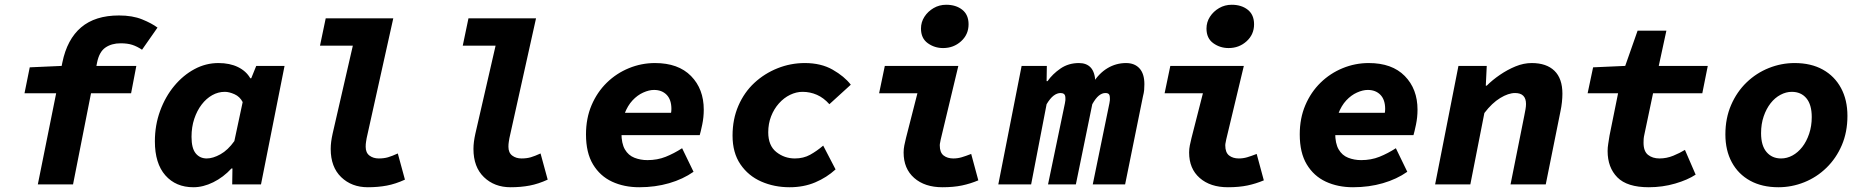

<svg xmlns="http://www.w3.org/2000/svg" viewBox="-20 -775 7840 807"><path d="M139 0 242 -512Q262 -610 321 -660Q380 -710 480 -710Q537 -710 577.5 -693.5Q618 -677 642 -659L577 -566Q556 -580 536 -586.5Q516 -593 487 -593Q449 -593 423 -575Q397 -557 388 -512L287 0ZM83 -383 105 -492 240 -498H553L531 -383Z M793 12Q719 12 675 -38Q631 -88 631 -181Q631 -249 653 -309Q675 -369 712.5 -414Q750 -459 797.5 -484.5Q845 -510 898 -510Q946 -510 980.5 -493Q1015 -476 1032 -446H1036L1057 -498H1176L1077 0H956L957 -67H953Q919 -30 876.5 -9Q834 12 793 12ZM849 -109Q875 -109 906.5 -126.5Q938 -144 965 -182L1000 -346Q988 -369 965.5 -379Q943 -389 925 -389Q897 -389 872 -375Q847 -361 827.5 -335.5Q808 -310 796.5 -275.5Q785 -241 785 -200Q785 -152 802.5 -130.5Q820 -109 849 -109Z M1526 12Q1458 12 1414 -30.5Q1370 -73 1370 -149Q1370 -164 1372 -179.5Q1374 -195 1378 -213L1463 -583H1325L1349 -698H1633L1521 -194Q1520 -187 1518.5 -178.5Q1517 -170 1517 -158Q1517 -133 1533 -121Q1549 -109 1572 -109Q1594 -109 1611 -114Q1628 -119 1652 -130L1682 -20Q1643 -2 1606 5Q1569 12 1526 12Z M2126 12Q2058 12 2014 -30.5Q1970 -73 1970 -149Q1970 -164 1972 -179.5Q1974 -195 1978 -213L2063 -583H1925L1949 -698H2233L2121 -194Q2120 -187 2118.5 -178.5Q2117 -170 2117 -158Q2117 -133 2133 -121Q2149 -109 2172 -109Q2194 -109 2211 -114Q2228 -119 2252 -130L2282 -20Q2243 -2 2206 5Q2169 12 2126 12Z M2667 12Q2603 12 2552.5 -11.5Q2502 -35 2472.5 -84Q2443 -133 2443 -210Q2443 -278 2466.5 -333Q2490 -388 2530.5 -427.5Q2571 -467 2623.5 -488.5Q2676 -510 2733 -510Q2831 -510 2884.5 -455.5Q2938 -401 2938 -314Q2938 -282 2931.5 -251Q2925 -220 2921 -207H2554L2570 -301H2837L2796 -279Q2798 -288 2800 -297.5Q2802 -307 2802 -317Q2802 -356 2782 -376.5Q2762 -397 2729 -397Q2708 -397 2683.5 -386Q2659 -375 2638.5 -353Q2618 -331 2605 -297Q2592 -263 2592 -216Q2592 -172 2606.5 -147Q2621 -122 2646.5 -112Q2672 -102 2701 -102Q2743 -102 2778 -116Q2813 -130 2847 -152L2895 -53Q2851 -22 2792.5 -5Q2734 12 2667 12Z M3299 12Q3234 12 3179.5 -12Q3125 -36 3092 -84.5Q3059 -133 3059 -205Q3059 -274 3083.5 -330.5Q3108 -387 3150.5 -426.5Q3193 -466 3248 -488Q3303 -510 3363 -510Q3431 -510 3480 -482Q3529 -454 3556 -419L3466 -337Q3442 -364 3413.5 -376.5Q3385 -389 3353 -389Q3327 -389 3301 -376.5Q3275 -364 3254 -340.5Q3233 -317 3221 -286Q3209 -255 3209 -219Q3209 -163 3243 -136Q3277 -109 3321 -109Q3357 -109 3385 -124.5Q3413 -140 3440 -163L3492 -63Q3455 -29 3406.5 -8.5Q3358 12 3299 12Z M3941 12Q3867 12 3822.5 -27Q3778 -66 3778 -134Q3778 -149 3781 -164Q3784 -179 3788 -195L3836 -383H3675L3699 -498H4008L3934 -189Q3933 -182 3931.5 -176Q3930 -170 3930 -164Q3930 -134 3946 -121.5Q3962 -109 3987 -109Q4005 -109 4022 -114Q4039 -119 4062 -128L4092 -17Q4059 -3 4023.5 4.5Q3988 12 3941 12ZM3944 -573Q3908 -573 3879.5 -593.5Q3851 -614 3851 -655Q3851 -682 3865.5 -704.5Q3880 -727 3904 -741Q3928 -755 3957 -755Q3998 -755 4024.5 -734Q4051 -713 4051 -673Q4051 -630 4019.5 -601.5Q3988 -573 3944 -573Z M4176 0 4274 -498H4380L4379 -434H4383Q4404 -464 4437.5 -487Q4471 -510 4515 -510Q4547 -510 4564.5 -491Q4582 -472 4584 -431L4573 -425Q4599 -467 4635 -488.5Q4671 -510 4713 -510Q4749 -510 4769.5 -487.5Q4790 -465 4790 -421Q4790 -408 4789 -396.5Q4788 -385 4784 -370L4709 0H4573L4643 -341Q4645 -350 4645 -354Q4645 -358 4645 -362Q4645 -375 4640.5 -379.5Q4636 -384 4626 -384Q4612 -384 4598.5 -373Q4585 -362 4571 -337L4502 0H4385L4456 -341Q4458 -350 4458 -354Q4458 -358 4458 -362Q4458 -375 4452.5 -379.5Q4447 -384 4438 -384Q4423 -384 4408.5 -373Q4394 -362 4379 -337L4314 0Z M5141 12Q5067 12 5022.5 -27Q4978 -66 4978 -134Q4978 -149 4981 -164Q4984 -179 4988 -195L5036 -383H4875L4899 -498H5208L5134 -189Q5133 -182 5131.5 -176Q5130 -170 5130 -164Q5130 -134 5146 -121.5Q5162 -109 5187 -109Q5205 -109 5222 -114Q5239 -119 5262 -128L5292 -17Q5259 -3 5223.5 4.5Q5188 12 5141 12ZM5144 -573Q5108 -573 5079.5 -593.5Q5051 -614 5051 -655Q5051 -682 5065.5 -704.5Q5080 -727 5104 -741Q5128 -755 5157 -755Q5198 -755 5224.5 -734Q5251 -713 5251 -673Q5251 -630 5219.5 -601.5Q5188 -573 5144 -573Z M5667 12Q5603 12 5552.5 -11.5Q5502 -35 5472.5 -84Q5443 -133 5443 -210Q5443 -278 5466.5 -333Q5490 -388 5530.5 -427.5Q5571 -467 5623.5 -488.5Q5676 -510 5733 -510Q5831 -510 5884.5 -455.5Q5938 -401 5938 -314Q5938 -282 5931.5 -251Q5925 -220 5921 -207H5554L5570 -301H5837L5796 -279Q5798 -288 5800 -297.5Q5802 -307 5802 -317Q5802 -356 5782 -376.5Q5762 -397 5729 -397Q5708 -397 5683.5 -386Q5659 -375 5638.5 -353Q5618 -331 5605 -297Q5592 -263 5592 -216Q5592 -172 5606.5 -147Q5621 -122 5646.5 -112Q5672 -102 5701 -102Q5743 -102 5778 -116Q5813 -130 5847 -152L5895 -53Q5851 -22 5792.5 -5Q5734 12 5667 12Z M6012 0 6110 -498H6229L6225 -415H6229Q6253 -439 6284.5 -460.5Q6316 -482 6350 -496Q6384 -510 6418 -510Q6480 -510 6513.5 -477.5Q6547 -445 6547 -381Q6547 -365 6545 -346Q6543 -327 6539 -308L6477 0H6329L6387 -290Q6390 -305 6392 -316.5Q6394 -328 6394 -338Q6394 -361 6382.5 -372.5Q6371 -384 6348 -384Q6320 -384 6285.5 -363Q6251 -342 6219 -300L6160 0Z M6910 12Q6819 12 6778 -29.5Q6737 -71 6737 -140Q6737 -155 6739.5 -170Q6742 -185 6745 -205L6781 -383H6653L6676 -492L6811 -498L6863 -646H6984L6952 -498H7158L7135 -383H6928L6892 -212Q6889 -199 6888.5 -191Q6888 -183 6888 -175Q6888 -139 6907 -124Q6926 -109 6955 -109Q6985 -109 7013 -120.5Q7041 -132 7062 -145L7107 -41Q7074 -19 7021 -3.5Q6968 12 6910 12Z M7455 12Q7386 12 7336 -15.5Q7286 -43 7259 -93Q7232 -143 7232 -210Q7232 -278 7256 -333.5Q7280 -389 7321 -428.5Q7362 -468 7414.5 -489Q7467 -510 7523 -510Q7592 -510 7641.5 -482.5Q7691 -455 7718 -405Q7745 -355 7745 -288Q7745 -220 7721.5 -165Q7698 -110 7657 -70Q7616 -30 7563.5 -9Q7511 12 7455 12ZM7466 -109Q7491 -109 7514 -121.5Q7537 -134 7555 -157Q7573 -180 7584 -212.5Q7595 -245 7595 -283Q7595 -335 7572.5 -362Q7550 -389 7511 -389Q7487 -389 7463.5 -376.5Q7440 -364 7422 -341Q7404 -318 7393 -286Q7382 -254 7382 -215Q7382 -163 7405 -136Q7428 -109 7466 -109Z"/></svg>

Font: Source Code Pro ExtraLight ExtraBold
Style: Italic
Weight: 800
Italic angle: -11°
Monospace: yes
Version: Version 1.016;hotconv 1.0.116;makeotfexe 2.5.65601